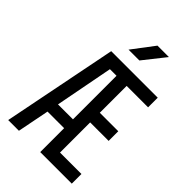

<svg xmlns="http://www.w3.org/2000/svg" viewBox="-276 -1051 1153 1153"><g transform="rotate(45 300.0 -475.0)"><path d="M30 0 175 -730H570V-648H388V-420H545V-338H388V-82H570V0H302V-203H161L121 0ZM175 -278H302V-648H246ZM242 -810 348 -950H445L334 -810Z"/></g></svg>

Font: JetBrainsMonoNL NFM
Style: Regular
Weight: 400
Monospace: yes
Designer: Philipp Nurullin, Konstantin Bulenkov
Foundry: JetBrains
Version: Version 2.304; ttfautohint (v1.8.4.7-5d5b);Nerd Fonts 3.3.0